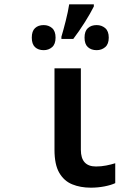

<svg xmlns="http://www.w3.org/2000/svg" viewBox="-20 -858 640 888"><path d="M400 10Q352 10 314 -5.5Q276 -21 254 -59Q232 -97 232 -165V-542H354V-165Q354 -88 424 -88Q448 -88 471 -92.5Q494 -97 513 -103V-11Q494 -2 463.5 4Q433 10 400 10ZM264 -688Q273 -718 284 -761.5Q295 -805 300 -838H414V-828Q398 -796 372.5 -755.5Q347 -715 319 -678H264ZM182 -626Q157 -626 142 -640Q127 -654 127 -684Q127 -714 142 -728Q157 -742 182 -742Q205 -742 221 -728Q237 -714 237 -684Q237 -654 221 -640Q205 -626 182 -626ZM427 -626Q402 -626 386.5 -640Q371 -654 371 -684Q371 -714 386.5 -728Q402 -742 427 -742Q450 -742 466.5 -728Q483 -714 483 -684Q483 -654 466.5 -640Q450 -626 427 -626Z"/></svg>

Font: Noto Sans Mono SemiBold
Style: Regular
Weight: 600
Designer: Monotype Design Team
Foundry: Monotype Imaging Inc.
Version: Version 2.014; ttfautohint (v1.8.4.7-5d5b)